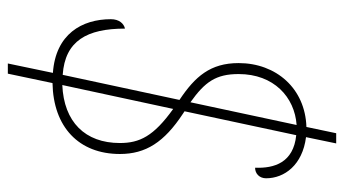

<svg xmlns="http://www.w3.org/2000/svg" viewBox="-214 -586 878 490"><g transform="rotate(90 225.0 -341.0)"><path d="M166 -37 142 78H168L192 -36C304 -38 373 -103 373 -208C373 -274 343 -321 270 -369L264 -373L325 -658C395 -651 410 -602 408 -553C423 -553 435 -564 435 -581C435 -628 401 -674 330 -683L346 -760H320L304 -684C206 -681 141 -607 141 -511C141 -439 175 -400 235 -360L171 -62C84 -68 53 -124 53 -221C40 -218 29 -206 29 -185C29 -111 67 -44 166 -37ZM299 -659 241 -388C189 -425 169 -453 169 -511C169 -601 228 -654 299 -659ZM197 -61 258 -344C328 -294 345 -258 345 -208C345 -119 291 -65 197 -61Z"/></g></svg>

Font: Noto Serif Condensed Thin
Style: Italic
Weight: 100
Width: 3
Italic angle: -12°
Designer: Monotype Design Team
Foundry: Monotype Imaging Inc.
Version: Version 2.013